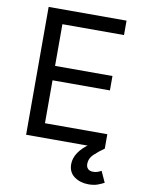

<svg xmlns="http://www.w3.org/2000/svg" viewBox="-100 -796 801 1076"><g transform="rotate(10 300.5 -258.0)"><path d="M87.9 0V-727.5H531.2V-645.5H180.7V-408.2H507.3V-326.2H180.7V-82H535.6V0ZM480 212.9Q432.6 212.9 398.9 188.5Q365.2 164.1 365.2 118.2Q365.2 83.5 387 51.3Q408.7 19 448.7 -7.8L535.6 0Q503.4 22.5 478.5 46.1Q453.6 69.8 453.6 100.6Q453.6 118.7 463.6 128.9Q473.6 139.2 494.1 139.2Q507.8 139.2 519 135Q530.3 130.9 539.6 125.5L568.4 188.5Q553.7 196.8 532 204.8Q510.3 212.9 480 212.9Z"/></g></svg>

Font: Inter Variable
Style: Regular
Weight: 400
Designer: Rasmus Andersson
Foundry: rsms
Version: Version 4.001;git-9221beed3